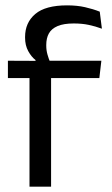

<svg xmlns="http://www.w3.org/2000/svg" viewBox="-20 -696 416 716"><path d="M230 -676Q267.5 -676 297.2 -669.2Q327 -662.5 352 -652.5L360 -589Q335.5 -598 310.8 -603.2Q286 -608.5 255 -608.5Q217.5 -608.5 194.8 -598.8Q172 -589 162.2 -571.2Q152.5 -553.5 152.5 -528.5V-526Q152.5 -508.5 157 -492.8Q161.5 -477 167 -464L112.5 -462V-472Q97 -484 85.2 -505.5Q73.5 -527 73.5 -555.5V-558Q73.5 -611.5 111.5 -643.8Q149.5 -676 230 -676ZM90 0V-444.5H170.5V0ZM9.5 -405V-469.5L121 -469L154 -469.5H358L350.5 -405Z"/></svg>

Font: Anek Telugu Medium
Style: Regular
Weight: 400
Version: Version 1.003